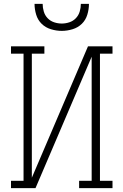

<svg xmlns="http://www.w3.org/2000/svg" viewBox="-20 -975 640 995"><path d="M37 0V-38H102V-697H37V-735H210V-697H145V-54L436 -735H563V-697H498V-38H563V0H390V-38H455V-681L164 0ZM300 -815Q272 -815 244 -823.5Q216 -832 196 -851.5Q176 -871 167.5 -899Q159 -927 159 -955H201Q201 -935 207 -915Q213 -895 227 -880.5Q241 -866 260.5 -859.5Q280 -853 300 -853Q320 -853 339.5 -859.5Q359 -866 373 -880.5Q387 -895 393 -915Q399 -935 399 -955H441Q441 -927 432.5 -899Q424 -871 404 -851.5Q384 -832 356 -823.5Q328 -815 300 -815Z"/></svg>

Font: Iosevka Curly Slab XLtEx
Style: Regular
Weight: 200
Width: 7
Monospace: yes
Designer: Belleve Invis
Foundry: Belleve Invis
Version: Version 11.1.0; ttfautohint (v1.8.3)